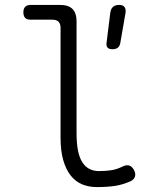

<svg xmlns="http://www.w3.org/2000/svg" viewBox="-20 -750 640 780"><path d="M291 -209Q291 -128 314 -91.5Q337 -55 382 -55Q410 -55 432.5 -58.5Q455 -62 479 -74Q494 -81 505 -77.5Q516 -74 524 -60Q532 -45 528.5 -33Q525 -21 511 -14Q480 0 448.5 5Q417 10 373 10Q341 10 314 -1Q287 -12 267.5 -36.5Q248 -61 237 -99Q226 -137 226 -191V-637Q226 -653 218 -661.5Q210 -670 193 -670H104Q89 -670 82 -677.5Q75 -685 75 -700Q75 -715 82.5 -722.5Q90 -730 105 -730H224Q258 -730 274.5 -713.5Q291 -697 291 -663ZM437 -550Q423 -550 417 -556.5Q411 -563 413 -577L428 -698Q430 -714 439 -722Q448 -730 464 -730Q479 -730 485.5 -722Q492 -714 490 -698L469 -577Q467 -563 459 -556.5Q451 -550 437 -550Z"/></svg>

Font: Maple Mono NL ExtraLight
Style: Regular
Weight: 275
Monospace: yes
Designer: subframe7536
Version: Version 7.000